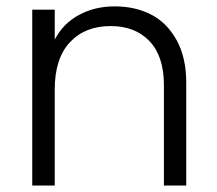

<svg xmlns="http://www.w3.org/2000/svg" viewBox="-20 -576 673 596"><path d="M488.8 0V-312Q488.8 -400.9 444.3 -448Q399.9 -495.1 323.2 -495.1Q244.1 -495.1 197 -444.8Q149.9 -394.5 149.9 -297.9V0H80.1V-545.9H149.9V-453.1Q175.8 -502.9 224.9 -529.5Q273.9 -556.2 335.9 -556.2Q399.4 -556.2 448.7 -531Q498 -505.9 528.1 -451.7Q558.1 -397.5 558.1 -319.8V0Z"/></svg>

Font: SVN-Poppins Light
Style: Regular
Weight: 300
Designer: Ninad Kale (Devanagari), Jonny Pinhorn (Latin)
Foundry: Indian Type Foundry
Version: Version 3.002 2017